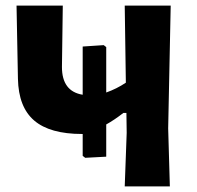

<svg xmlns="http://www.w3.org/2000/svg" viewBox="-20 -665 702 685"><path d="M284 -102 275 -109V-187H273Q158 -187 102 -235Q46 -283 44 -384L39 -645H204L201 -426Q201 -339 275 -327V-499L350 -504L359 -497V-335Q396 -348 429 -370L425 -645H589L580 -207L586 0H425L432 -191L431 -262H420Q388 -237 359 -221V-106Z"/></svg>

Font: Alegreya Sans SC ExtraBold
Style: Regular
Weight: 800
Designer: Juan Pablo del Peral
Foundry: Huerta Tipografica
Version: Version 2.007